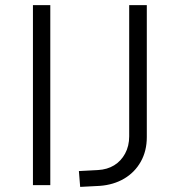

<svg xmlns="http://www.w3.org/2000/svg" viewBox="-20 -725 703 752"><path d="M109 0V-705H177V0ZM294 7 289 -55 364 -59Q400 -61 427 -77.5Q454 -94 470 -123.5Q486 -153 486 -191V-705H555V-188Q555 -134 531.5 -92Q508 -50 466.5 -25.5Q425 -1 371 3Z"/></svg>

Font: Nunito Sans 8pt Light
Style: Regular
Weight: 300
Version: Version 3.101;gftools[0.9.27]